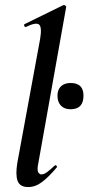

<svg xmlns="http://www.w3.org/2000/svg" viewBox="-20 -746 357 775"><path d="M265 -305Q240 -305 226 -319.5Q212 -334 212 -360Q212 -384 226 -397.5Q240 -411 265 -411Q317 -411 317 -360Q317 -305 265 -305ZM94 9Q60 9 51 -16Q42 -41 50 -89L142 -589Q150 -637 137.5 -647Q125 -657 84 -637Q80 -636 78 -642Q76 -648 80 -649L235 -725Q240 -727 244 -723Q248 -719 247 -717L135 -89Q129 -61 134 -51.5Q139 -42 147 -42Q158 -42 171 -52Q184 -62 200 -77Q204 -81 208 -77Q212 -73 208 -69Q177 -32 150 -11.5Q123 9 94 9Z"/></svg>

Font: Cormorant Light
Style: Bold Italic
Weight: 700
Italic angle: -10°
Version: Version 4.000